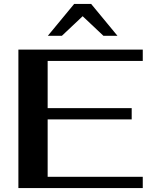

<svg xmlns="http://www.w3.org/2000/svg" viewBox="-20 -951 768 971"><path d="M73 -700H702V-643H221V-404H646V-347H221V-57H702V0H73ZM355 -931H441L574 -770H503L398 -869L293 -770H222Z"/></svg>

Font: Fahkwang SemiBold
Style: Regular
Weight: 600
Designer: Suppakit Chalermlarp | Katatrad Co.,Ltd.
Foundry: Cadson Demak Co.,Ltd.
Version: Version 1.000; ttfautohint (v1.6)